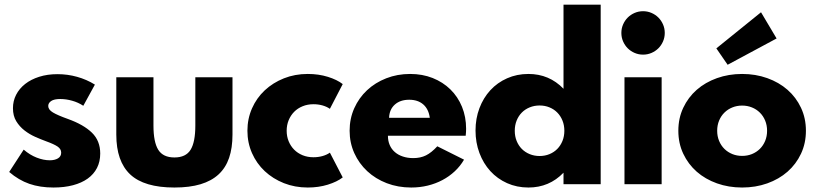

<svg xmlns="http://www.w3.org/2000/svg" viewBox="-20 -802 3549 836"><path d="M212.7 14.5Q154.1 14.5 107.7 -1.6Q61.4 -17.7 20 -53.2L83.2 -150.5Q110 -127.3 139.8 -115.7Q169.5 -104.1 196.8 -104.1Q218.6 -104.1 232.5 -112.5Q246.4 -120.9 246.4 -137.3Q246.4 -153.2 230.7 -163.9Q215 -174.5 180.9 -186.8Q158.6 -195 133.4 -206.1Q108.2 -217.3 86.6 -234.1Q65 -250.9 50.7 -274.3Q36.4 -297.7 36.4 -330.9Q36.4 -362.3 50.2 -389.3Q64.1 -416.4 89.5 -436.4Q115 -456.4 150.7 -467.7Q186.4 -479.1 230.5 -479.1Q274.1 -479.1 315.7 -467.5Q357.3 -455.9 393.2 -433.6L342.7 -341.4Q320.9 -355.9 294.3 -363.4Q267.7 -370.9 242.3 -370.9Q215.9 -370.9 203 -362.3Q190 -353.6 190 -340.5Q190 -324.5 210.5 -312.3Q230.9 -300 275.5 -284.1Q344.1 -259.5 380.2 -224.3Q416.4 -189.1 416.4 -133.6Q416.4 -98.2 402.3 -70.7Q388.2 -43.2 361.8 -24.3Q335.5 -5.5 297.7 4.5Q260 14.5 212.7 14.5Z M739.5 14.5Q607.7 14.5 547 -42.5Q486.4 -99.5 486.4 -215.9V-465.5H648.2V-255.5Q648.2 -183.2 669.1 -149.8Q690 -116.4 739.5 -116.4Q789.1 -116.4 809.8 -149.8Q830.5 -183.2 830.5 -255.5V-465.5H992.3V-215.9Q992.3 -157.7 977.5 -114.5Q962.7 -71.4 931.8 -42.7Q900.9 -14.1 853.2 0.2Q805.5 14.5 739.5 14.5Z M1320 14.5Q1264.1 14.5 1216.1 -4.5Q1168.2 -23.6 1132.7 -56.8Q1097.3 -90 1077.3 -135.2Q1057.3 -180.5 1057.3 -232.7Q1057.3 -285 1077.3 -330.2Q1097.3 -375.5 1132.7 -408.6Q1168.2 -441.8 1216.1 -460.9Q1264.1 -480 1320 -480Q1367.3 -480 1407.5 -467.5Q1447.7 -455 1472.3 -435.9L1416.4 -328.2Q1402.7 -337.7 1384.1 -343Q1365.5 -348.2 1345 -348.2Q1319.1 -348.2 1297.5 -339.3Q1275.9 -330.5 1260.7 -315Q1245.5 -299.5 1236.8 -278.4Q1228.2 -257.3 1228.2 -232.7Q1228.2 -208.2 1236.8 -187Q1245.5 -165.9 1260.7 -150.5Q1275.9 -135 1297.5 -126.1Q1319.1 -117.3 1345 -117.3Q1365.5 -117.3 1384.1 -122.5Q1402.7 -127.7 1416.4 -137.3L1472.3 -29.5Q1447.7 -10.5 1407.5 2Q1367.3 14.5 1320 14.5Z M1770.5 14.5Q1713.2 14.5 1664.1 -4.3Q1615 -23.2 1579.1 -56.6Q1543.2 -90 1522.7 -135.2Q1502.3 -180.5 1502.3 -232.7Q1502.3 -285.5 1522.5 -330.7Q1542.7 -375.9 1578.2 -409.1Q1613.6 -442.3 1661.8 -461.1Q1710 -480 1765.9 -480Q1819.1 -480 1863.9 -462.3Q1908.6 -444.5 1941.1 -412.7Q1973.6 -380.9 1991.6 -337Q2009.5 -293.2 2009.5 -241.4Q2009.5 -234.5 2009.1 -227.7Q2008.6 -220.9 2007.7 -210.9H1669.1Q1669.1 -188.6 1676.8 -170.7Q1684.5 -152.7 1699.1 -140Q1713.6 -127.3 1734.1 -120.5Q1754.5 -113.6 1779.5 -113.6Q1810.9 -113.6 1834.8 -125.5Q1858.6 -137.3 1884.1 -165L2000.5 -106.8Q1984.1 -78.6 1960 -56.1Q1935.9 -33.6 1906.4 -18Q1876.8 -2.3 1842.5 6.1Q1808.2 14.5 1770.5 14.5ZM1851.4 -289.1Q1846.4 -326.8 1823 -347.3Q1799.5 -367.7 1761.8 -367.7Q1722.7 -367.7 1699.1 -346.6Q1675.5 -325.5 1674.1 -289.1Z M2050.5 -233.6Q2050.5 -285.9 2067.5 -330.9Q2084.5 -375.9 2115 -409.1Q2145.5 -442.3 2188 -461.1Q2230.5 -480 2280.9 -480Q2371.4 -480 2433.6 -415.5V-781.8H2595.5V0H2433.6V-50Q2371.4 14.5 2280.9 14.5Q2230.5 14.5 2188 -4.5Q2145.5 -23.6 2115 -57Q2084.5 -90.5 2067.5 -135.9Q2050.5 -181.4 2050.5 -233.6ZM2221.4 -232.7Q2221.4 -208.6 2229.5 -188.4Q2237.7 -168.2 2252 -153.6Q2266.4 -139.1 2286.4 -130.9Q2306.4 -122.7 2329.5 -122.7Q2352.7 -122.7 2372.5 -130.9Q2392.3 -139.1 2406.6 -153.6Q2420.9 -168.2 2429.1 -188.4Q2437.3 -208.6 2437.3 -232.7Q2437.3 -256.8 2429.1 -277Q2420.9 -297.3 2406.6 -311.8Q2392.3 -326.4 2372.5 -334.5Q2352.7 -342.7 2329.5 -342.7Q2306.4 -342.7 2286.4 -334.5Q2266.4 -326.4 2252 -311.8Q2237.7 -297.3 2229.5 -277Q2221.4 -256.8 2221.4 -232.7Z M2780 -564.1Q2760.5 -564.1 2743.2 -571.6Q2725.9 -579.1 2713.2 -591.8Q2700.5 -604.5 2693 -621.8Q2685.5 -639.1 2685.5 -658.6Q2685.5 -678.2 2693 -695.5Q2700.5 -712.7 2713.2 -725.5Q2725.9 -738.2 2743.2 -745.7Q2760.5 -753.2 2780 -753.2Q2799.5 -753.2 2816.8 -745.7Q2834.1 -738.2 2846.8 -725.5Q2859.5 -712.7 2867 -695.5Q2874.5 -678.2 2874.5 -658.6Q2874.5 -639.1 2867 -621.8Q2859.5 -604.5 2846.8 -591.8Q2834.1 -579.1 2816.8 -571.6Q2799.5 -564.1 2780 -564.1ZM2699.1 0V-465.5H2860.9V0Z M3211.4 14.5Q3152.7 14.5 3101.8 -3.6Q3050.9 -21.8 3013.6 -54.5Q2976.4 -87.3 2955 -132.7Q2933.6 -178.2 2933.6 -232.7Q2933.6 -287.3 2955 -332.7Q2976.4 -378.2 3013.6 -410.9Q3050.9 -443.6 3101.8 -461.8Q3152.7 -480 3211.4 -480Q3270 -480 3320.9 -461.8Q3371.8 -443.6 3409.1 -410.9Q3446.4 -378.2 3467.7 -332.7Q3489.1 -287.3 3489.1 -232.7Q3489.1 -178.2 3467.7 -132.7Q3446.4 -87.3 3409.1 -54.5Q3371.8 -21.8 3320.9 -3.6Q3270 14.5 3211.4 14.5ZM3211.4 -123.2Q3234.1 -123.2 3253.9 -131.1Q3273.6 -139.1 3288.4 -153.6Q3303.2 -168.2 3311.6 -188.4Q3320 -208.6 3320 -232.7Q3320 -256.8 3311.6 -277Q3303.2 -297.3 3288.4 -311.8Q3273.6 -326.4 3253.9 -334.3Q3234.1 -342.3 3211.4 -342.3Q3188.6 -342.3 3168.9 -334.3Q3149.1 -326.4 3134.3 -311.8Q3119.5 -297.3 3111.1 -277Q3102.7 -256.8 3102.7 -232.7Q3102.7 -208.6 3111.1 -188.4Q3119.5 -168.2 3134.3 -153.6Q3149.1 -139.1 3168.9 -131.1Q3188.6 -123.2 3211.4 -123.2ZM3293.6 -748.6 3361.4 -634.5 3148.2 -520 3099.1 -591.4Z"/></svg>

Font: Spartan ExtBd
Style: Regular
Weight: 800
Designer: Matt Bailey, Mirko Velimirovic
Foundry: Matt Bailey
Version: Version 1.005